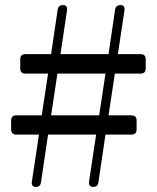

<svg xmlns="http://www.w3.org/2000/svg" viewBox="-20 -732 619 759"><path d="M348 7C360 7 367 2 369 -11L397 -200H500C513 -200 520 -207 520 -220V-256C520 -269 513 -276 500 -276H409L434 -441H536C549 -441 556 -448 556 -461V-498C556 -511 549 -518 536 -518H446L472 -691C474 -704 468 -712 457 -712C445 -712 437 -707 435 -694L409 -518H219L245 -691C247 -704 241 -712 230 -712C218 -712 210 -707 208 -694L182 -518H80C67 -518 60 -511 60 -498V-461C60 -448 67 -441 80 -441H170L145 -276H44C31 -276 24 -269 24 -256V-220C24 -207 31 -200 44 -200H134L106 -14C104 -1 110 7 121 7C133 7 140 2 142 -11L170 -200H360L332 -14C330 -1 337 7 348 7ZM182 -276 207 -441H397L372 -276Z"/></svg>

Font: 寒蝉锦书宋 Text
Style: Regular
Weight: 400
Designer: 寒蝉锦书宋{Warren} 思源宋体{Ryoko NISHIZUKA 西塚涼子 (kana & ideographs); Frank Grießhammer (Latin, Greek & Cyrillic); Wenlong ZHANG 
Foundry: Adobe & ChillType
Version: Version 2.000;Glyphs 3.1.1 (3135)